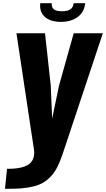

<svg xmlns="http://www.w3.org/2000/svg" viewBox="-20 -1019 667 1208"><path d="M362.3 -881.3C405.3 -881.3 440.7 -891.5 468.5 -911.9C496.3 -932.2 512.2 -961.3 516.1 -999H443.4C441.7 -981.8 435.1 -969 423.3 -960.7C411.6 -952.4 393.6 -948.2 369.1 -948.2C345.1 -948.2 328.1 -952.5 318.4 -960.9C309.9 -968.1 305.5 -978.5 305.2 -992.2C305.2 -994.5 305.3 -996.7 305.7 -999H233.4C232.7 -993.5 232.4 -988.3 232.4 -983.4C232.4 -953.5 242.5 -929.7 262.7 -912.1C286.1 -891.9 319.3 -881.7 362.3 -881.3ZM11.2 168.9H27.3C58.6 168.9 85.8 168.1 108.9 166.5C135.9 164.6 161.9 160.6 186.8 154.8C211.7 148.9 232.7 141 250 131.1C267.3 121.2 283.7 108 299.3 91.6C314.9 75.1 328.5 55.6 340.1 33C351.6 10.3 362.8 -16.8 373.5 -48.3L627 -809.6H443.8L351.6 -481.4L308.1 -272.9L299.3 -481L263.2 -809.6H83.5L193.4 -79.6C194.7 -71.5 195.3 -63.8 195.3 -56.6C195 -46.9 193.7 -37.8 191.4 -29.3C187.5 -15 180.8 -3.1 171.4 6.3C161.9 15.5 149.6 22.9 134.3 28.6C119 34.3 102.5 38.1 85 40C69.3 42 52.1 43 33.2 43H24.4Z"/></svg>

Font: Oswald
Style: Heavy
Weight: 800
Designer: Vernon Adams
Foundry: Vernon Adams
Version: 3.0; ttfautohint (v0.95.6-bc232) -l 8 -r 50 -G 200 -x 0 -w "